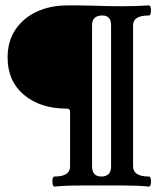

<svg xmlns="http://www.w3.org/2000/svg" viewBox="-20 -683 585 707"><path d="M181 4Q173 4 173 -15Q173 -33 181 -33Q238 -33 238 -70V-272Q238 -283 226 -283Q129 -283 68.5 -333.5Q8 -384 8 -471Q8 -532 37.5 -575Q67 -618 116.5 -640.5Q166 -663 226 -663Q252 -663 277 -663Q302 -663 327 -662Q352 -661 377 -660.5Q402 -660 427 -660Q477 -660 528 -663Q536 -663 536 -645Q536 -626 528 -626Q470 -626 470 -590V-71Q470 -33 528 -33Q536 -33 536 -15Q536 4 528 4Q509 2 485 1Q461 0 433 0H283Q252 0 226.5 1Q201 2 181 4ZM353 -33Q389 -33 389 -70V-590Q389 -626 357 -626Q319 -626 319 -590V-71Q319 -33 353 -33Z"/></svg>

Font: Junicode
Style: Bold
Weight: 700
Designer: Peter S. Baker
Version: Version 2.100; ttfautohint (v1.8.4)